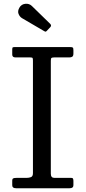

<svg xmlns="http://www.w3.org/2000/svg" viewBox="-20 -1000 455 1020"><path d="M250 -677C250 -685.3 251.2 -690.4 253.5 -692.2C255.8 -694.1 261 -695 269 -695H349C355.3 -695 360.4 -696.3 364.2 -699C368.1 -701.7 370 -707.3 370 -716V-733C370 -740.7 368.9 -745.4 366.8 -747.2C364.6 -749.1 359.7 -750 352 -750H60C54.3 -750 50.4 -749.5 48.2 -748.5C46.1 -747.5 45 -743.7 45 -737V-710C45 -700 50.7 -695 62 -695H140C147.7 -695 152.1 -693.8 153.2 -691.5C154.4 -689.2 155 -684.7 155 -678V-80C155 -68.7 151.5 -61.7 144.5 -59C137.5 -56.3 129.7 -55 121 -55H68C58.7 -55 52.5 -54 49.5 -52C46.5 -50 45 -46.3 45 -41V-16C45 -5.3 51.7 0 65 0H350C363.3 0 370 -5.3 370 -16V-39C370 -43.7 369.3 -47.5 368 -50.5C366.7 -53.5 363.7 -55 359 -55H269C256.3 -55 250 -62.3 250 -77ZM215 -834.5C218.7 -832.2 221.4 -831.3 223.2 -832C225.1 -832.7 227.3 -834.5 230 -837.5L247 -855.5C252.7 -861.5 252.5 -867.5 246.5 -873.5L149.5 -968C140.2 -977.3 128.5 -981.2 114.5 -979.8C100.5 -978.2 90.2 -971.7 83.5 -960C76.2 -947.7 74.5 -936.4 78.5 -926.2C82.5 -916.1 88.7 -908.5 97 -903.5Z"/></svg>

Font: Besley*
Style: Regular
Weight: 400
Designer: Owen Earl
Foundry: indestructible type*
Version: Version 3.000; ttfautohint (v1.8.3)